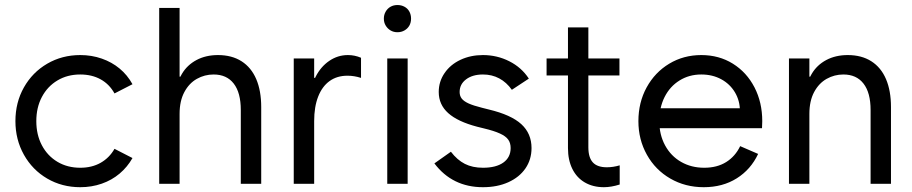

<svg xmlns="http://www.w3.org/2000/svg" viewBox="-20 -739 3668 772"><path d="M42 -252Q42 -327.1 76.2 -387.7Q110.4 -448.2 169.9 -482.9Q229.5 -517.6 302.7 -517.6Q348.6 -517.6 389.2 -503.4Q429.7 -489.3 460.9 -463.4Q492.2 -437.5 512.7 -400.4L440.4 -363.3Q419.9 -400.4 384.8 -419.9Q349.6 -439.5 302.7 -439.5Q251 -439.5 210.9 -415.5Q170.9 -391.6 148.4 -349.1Q126 -306.6 126 -252Q126 -197.3 148.4 -154.8Q170.9 -112.3 210.9 -88.4Q251 -64.5 302.7 -64.5Q349.6 -64.5 384.8 -84.5Q419.9 -104.5 440.4 -140.6L512.7 -103.5Q492.2 -67.4 460.9 -41Q429.7 -14.6 389.2 -0.5Q348.6 13.7 302.7 13.7Q229.5 13.7 169.9 -21Q110.4 -55.7 76.2 -116.7Q42 -177.7 42 -252Z M620.1 -707H702.1V0H620.1ZM838.9 -439.5Q802.7 -439.5 771.5 -421.9Q740.2 -404.3 721.2 -368.7Q702.1 -333 702.1 -281.2L690.4 -359.4V-430.7H717.8L690.4 -359.4Q690.4 -406.2 711.4 -441.9Q732.4 -477.5 770 -497.6Q807.6 -517.6 856.4 -517.6Q912.1 -517.6 951.2 -492.7Q990.2 -467.8 1010.3 -420.9Q1030.3 -374 1030.3 -308.6V0H948.2V-296.9Q948.2 -366.2 919.9 -402.8Q891.6 -439.5 838.9 -439.5Z M1161.1 -503.9H1243.2V0H1161.1ZM1228.5 -341.8V-425.8H1258.8L1228.5 -341.8Q1228.5 -389.6 1249 -430.2Q1269.5 -470.7 1303.7 -494.1Q1337.9 -517.6 1378.9 -517.6Q1406.2 -517.6 1431.6 -506.8V-425.8Q1404.3 -434.6 1377 -434.6Q1335 -434.6 1305.2 -413.1Q1275.4 -391.6 1259.3 -350.6Q1243.2 -309.6 1243.2 -252Z M1537.1 -503.9H1619.1V0H1537.1ZM1523.4 -664.1Q1523.4 -679.7 1530.8 -692.4Q1538.1 -705.1 1550.3 -711.9Q1562.5 -718.8 1578.1 -718.8Q1593.8 -718.8 1606.4 -711.9Q1619.1 -705.1 1626 -692.4Q1632.8 -679.7 1632.8 -664.1Q1632.8 -648.4 1626 -636.2Q1619.1 -624 1606.4 -616.7Q1593.8 -609.4 1578.1 -609.4Q1562.5 -609.4 1550.3 -616.7Q1538.1 -624 1530.8 -636.2Q1523.4 -648.4 1523.4 -664.1Z M1726.6 -82 1793 -128.9Q1818.4 -95.7 1849.1 -80.1Q1879.9 -64.5 1921.9 -64.5Q1974.6 -64.5 2003.9 -85.4Q2033.2 -106.4 2033.2 -143.6Q2033.2 -164.1 2023.4 -177.7Q2013.7 -191.4 1990.2 -202.1Q1966.8 -212.9 1925.8 -222.7L1898.4 -229.5Q1820.3 -250 1782.2 -284.2Q1744.1 -318.4 1744.1 -369.1Q1744.1 -411.1 1767.6 -445.3Q1791 -479.5 1831.5 -498.5Q1872.1 -517.6 1921.9 -517.6Q1978.5 -517.6 2027.8 -492.7Q2077.1 -467.8 2106.4 -422.9L2038.1 -377.9Q2016.6 -408.2 1987.3 -423.8Q1958 -439.5 1921.9 -439.5Q1879.9 -439.5 1854 -419.9Q1828.1 -400.4 1828.1 -369.1Q1828.1 -353.5 1836.4 -342.8Q1844.7 -332 1863.8 -323.2Q1882.8 -314.5 1918 -305.7L1945.3 -298.8Q2035.2 -277.3 2076.2 -239.7Q2117.2 -202.1 2117.2 -143.6Q2117.2 -97.7 2092.8 -62Q2068.4 -26.4 2023.9 -6.3Q1979.5 13.7 1921.9 13.7Q1860.4 13.7 1811.5 -10.3Q1762.7 -34.2 1726.6 -82Z M2177.7 -503.9H2470.7V-435.5H2177.7ZM2263.7 -143.6V-628.9H2345.7V-146.5Q2345.7 -105.5 2363.8 -85.9Q2381.8 -66.4 2419.9 -66.4Q2445.3 -66.4 2471.7 -74.2V2.9Q2437.5 13.7 2408.2 13.7Q2364.3 13.7 2331.5 -5.4Q2298.8 -24.4 2281.2 -60.1Q2263.7 -95.7 2263.7 -143.6Z M2546.9 -252Q2546.9 -327.1 2580.1 -387.7Q2613.3 -448.2 2670.9 -482.9Q2728.5 -517.6 2799.8 -517.6Q2871.1 -517.6 2926.8 -482.9Q2982.4 -448.2 3013.7 -387.7Q3044.9 -327.1 3044.9 -252Q3044.9 -242.2 3043.9 -223.6H2613.3V-303.7H2962.9L2955.1 -293Q2955.1 -334 2935.1 -367.7Q2915 -401.4 2879.9 -420.4Q2844.7 -439.5 2799.8 -439.5Q2751 -439.5 2712.4 -415.5Q2673.8 -391.6 2652.3 -349.1Q2630.9 -306.6 2630.9 -252Q2630.9 -197.3 2654.3 -154.3Q2677.7 -111.3 2718.8 -87.9Q2759.8 -64.5 2811.5 -64.5Q2863.3 -64.5 2899.9 -87.4Q2936.5 -110.4 2956.1 -151.4L3028.3 -120.1Q2999 -57.6 2942.4 -22Q2885.7 13.7 2809.6 13.7Q2735.4 13.7 2675.3 -21Q2615.2 -55.7 2581.1 -116.7Q2546.9 -177.7 2546.9 -252Z M3152.3 -503.9H3234.4V0H3152.3ZM3371.1 -439.5Q3335 -439.5 3303.7 -421.9Q3272.5 -404.3 3253.4 -368.7Q3234.4 -333 3234.4 -281.2L3222.7 -359.4V-430.7H3250L3222.7 -359.4Q3222.7 -406.2 3243.7 -441.9Q3264.6 -477.5 3302.2 -497.6Q3339.8 -517.6 3388.7 -517.6Q3444.3 -517.6 3483.4 -492.7Q3522.5 -467.8 3542.5 -420.9Q3562.5 -374 3562.5 -308.6V0H3480.5V-296.9Q3480.5 -366.2 3452.1 -402.8Q3423.8 -439.5 3371.1 -439.5Z"/></svg>

Font: Wanted Sans Variable
Style: Regular
Weight: 400
Designer: Original Design by Kil Hyung-jin and Kang Hanbin, Wanted Lab, Inc; Hangeul from Source Han Sans by Jang Soo-young and Ka
Foundry: Wanted Lab, Inc.
Version: Version 1.003;Glyphs 3.2 (3227)